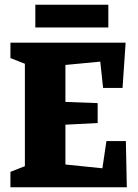

<svg xmlns="http://www.w3.org/2000/svg" viewBox="-20 -790 581 810"><path d="M24 0V-65L85 -89V-521L24 -545V-610H510L497 -419H415L403 -530L256 -516V-360L392 -355V-271L256 -264V-96L412 -80L429 -195H511L515 0ZM129 -674V-770H437V-674Z"/></svg>

Font: Grenze ExtraBold
Style: Regular
Weight: 800
Designer: Renata Polastri
Foundry: Omnibus-Type
Version: Version 1.002; ttfautohint (v1.8)